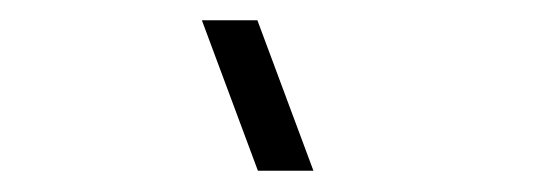

<svg xmlns="http://www.w3.org/2000/svg" viewBox="-20 -972 514 185"><path d="M228.5 -807.5 174.5 -952.5H228L282 -807.5Z"/></svg>

Font: Vela Sans Light
Style: Regular
Weight: 300
Designer: Principal design: Mikhail Sharanda - project Manrope.
Design modification: Ravid Balaliev
Foundry: Mikhail Sharanda
Version: Version 1.001